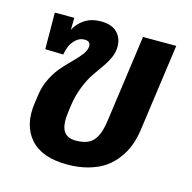

<svg xmlns="http://www.w3.org/2000/svg" viewBox="-92 -676 780 781"><g transform="rotate(15 298.5 -285.0)"><path d="M420.9 -566.9H561L509.8 -198.2Q504.9 -164.1 494.1 -134.3Q483.4 -104.5 463.1 -76.7Q442.9 -48.8 415 -29.1Q387.2 -9.3 346.7 2.4Q306.2 14.2 256.8 14.2Q149.9 14.2 100.8 -41.7Q51.8 -97.7 64.9 -191.9L70.8 -232.9Q76.2 -269.5 93.5 -302.7Q110.8 -335.9 131.6 -358.9Q152.3 -381.8 172.4 -401.6Q192.4 -421.4 205.8 -439.7Q219.2 -458 219.2 -474.1Q219.2 -495.1 194.8 -495.1Q173.8 -495.1 158.2 -480.5Q142.6 -465.8 135.7 -449Q128.9 -432.1 126 -414.1L49.8 -416L48.8 -569.8H130.9L129.9 -519Q144 -547.4 172.1 -565.7Q200.2 -584 240.2 -584Q285.6 -584 308.3 -561Q331.1 -538.1 331.1 -502Q331.1 -478 320.8 -455.1Q310.5 -432.1 294.9 -410.4Q279.3 -388.7 262.7 -364.3Q246.1 -339.8 231.2 -302.7Q216.3 -265.6 210 -222.2L206.1 -192.9Q198.7 -139.6 212.9 -114.3Q227.1 -88.9 265.1 -88.9Q293.5 -88.9 313 -96.7Q332.5 -104.5 344 -121.3Q355.5 -138.2 361.3 -158Q367.2 -177.7 371.1 -208Z"/></g></svg>

Font: FiraGO SemiBold
Style: Italic
Weight: 600
Italic angle: -8°
Designer: bBox Type GmbH
Foundry: bBox Type GmbH
Version: Version 1.001;PS 001.001;hotconv 1.0.88;makeotf.lib2.5.64775